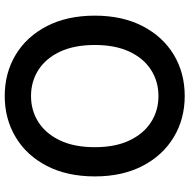

<svg xmlns="http://www.w3.org/2000/svg" viewBox="-15 -763 789 799"><g transform="rotate(-90 379.5 -363.5)"><path d="M379.4 10.7Q283.7 10.7 207.8 -35.2Q131.8 -81.1 88.4 -165Q44.9 -249 44.9 -363.3Q44.9 -478.5 88.4 -562.7Q131.8 -647 207.8 -692.6Q283.7 -738.3 379.4 -738.3Q475.6 -738.3 551.3 -692.6Q627 -647 670.4 -562.7Q713.9 -478.5 713.9 -363.3Q713.9 -249 670.4 -164.8Q627 -80.6 551.3 -34.9Q475.6 10.7 379.4 10.7ZM379.4 -98.6Q439.9 -98.6 488 -129.4Q536.1 -160.2 564 -219.2Q591.8 -278.3 591.8 -363.3Q591.8 -448.7 564 -508.1Q536.1 -567.4 488 -598.1Q439.9 -628.9 379.4 -628.9Q318.8 -628.9 270.8 -598.1Q222.7 -567.4 194.6 -508.1Q166.5 -448.7 166.5 -363.3Q166.5 -278.3 194.6 -219.2Q222.7 -160.2 270.8 -129.4Q318.8 -98.6 379.4 -98.6Z"/></g></svg>

Font: Inter Cardless Tabular Medium
Style: Regular
Weight: 500
Designer: Rasmus Andersson
Foundry: rsms
Version: Version 4.000;git-4fc901f